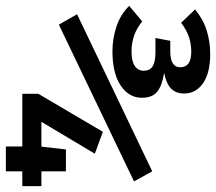

<svg xmlns="http://www.w3.org/2000/svg" viewBox="-68 -675 736 654"><g transform="rotate(90 300.0 -348.0)"><path d="M57 -180.5 21.5 -242.5 556.5 -498.5 591 -436.5ZM157.5 -696Q221 -696 256.2 -671.8Q291.5 -647.5 291.5 -607Q291.5 -579.5 275 -563Q258.5 -546.5 221 -539Q264 -532.5 285 -515.8Q306 -499 306 -463.5Q306 -418.5 264 -390.8Q222 -363 147.5 -363Q106 -363 64.8 -376.2Q23.5 -389.5 -7 -420L46 -464.5Q69 -445.5 94.5 -436.8Q120 -428 148 -428Q181.5 -428 197.8 -439.2Q214 -450.5 214 -469.5Q214 -490 199 -499.8Q184 -509.5 151 -509.5H102.5L112 -560H148Q174 -560 188 -568.2Q202 -576.5 202 -594Q202 -631.5 149.5 -631.5Q123 -631.5 99.5 -623.8Q76 -616 50.5 -597L5 -644.5Q39 -672.5 77.2 -684.2Q115.5 -696 157.5 -696ZM556.5 -56V0H472V-56H292.5V-110.5L422 -330.5L496.5 -303L388 -121H472.5L482 -204.5H556.5V-121H607V-56Z"/></g></svg>

Font: Fira Code Light Medium
Style: Regular
Weight: 500
Monospace: yes
Version: Version 5.002